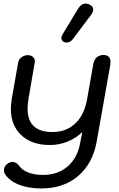

<svg xmlns="http://www.w3.org/2000/svg" viewBox="-20 -809 668 1079"><path d="M7 167Q2 160 2 148Q2 124 25 109Q38 101 50 101Q71 101 85 120Q104 147 139 160.5Q174 174 222 174Q305 174 360.5 126Q416 78 431 -8L442 -67Q408 -33 360 -13.5Q312 6 261 6Q159 6 100 -49Q41 -104 41 -198Q41 -221 46 -253L82 -457Q85 -475 100.5 -487Q116 -499 137 -499Q156 -499 167.5 -486.5Q179 -474 175 -457L140 -253Q135 -220 135 -198Q135 -67 275 -67Q352 -67 402.5 -114.5Q453 -162 469 -249L504 -447Q508 -473 523.5 -486.5Q539 -500 562 -500Q581 -500 591 -490Q601 -480 601 -461Q601 -451 600 -446L524 -17Q502 109 420 179.5Q338 250 212 250Q139 250 84.5 228Q30 206 7 167ZM325 -595Q325 -605 331 -615L417 -757Q436 -789 462 -789Q472 -789 484 -783Q504 -773 504 -755Q504 -743 493 -727L389 -589Q383 -580 373.5 -575Q364 -570 354 -570Q345 -570 339 -573Q325 -581 325 -595Z"/></svg>

Font: Kodchasan Medium
Style: Italic
Weight: 500
Italic angle: -10°
Version: Version 1.000; ttfautohint (v1.6)